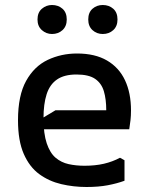

<svg xmlns="http://www.w3.org/2000/svg" viewBox="-20 -736 590 768"><path d="M52 -255Q52 -354 84.5 -412.5Q117 -471 171 -496.5Q225 -522 288 -522Q360 -522 408 -494Q456 -466 480 -415Q504 -364 504 -294Q504 -273 502 -255.5Q500 -238 497 -219H112V-241L202 -295H405Q405 -339 395.5 -371Q386 -403 360.5 -420.5Q335 -438 286 -438Q237 -438 208 -418Q179 -398 166.5 -359Q154 -320 154 -263Q154 -201 167 -162.5Q180 -124 202.5 -105Q225 -86 254.5 -79.5Q284 -73 318 -73Q361 -73 395.5 -81Q430 -89 460 -105L478 -95V-13Q448 -2 411 5Q374 12 326 12Q274 12 225 0.5Q176 -11 137 -39.5Q98 -68 75 -120.5Q52 -173 52 -255ZM391 -600Q367 -600 350 -615.5Q333 -631 333 -658Q333 -686 350 -701Q367 -716 391 -716Q416 -716 433 -701Q450 -686 450 -658Q450 -631 433 -615.5Q416 -600 391 -600ZM188 -600Q165 -600 147.5 -615.5Q130 -631 130 -658Q130 -686 147.5 -701Q165 -716 188 -716Q213 -716 230 -701Q247 -686 247 -658Q247 -631 230 -615.5Q213 -600 188 -600Z"/></svg>

Font: AR One Sans Medium
Style: Regular
Weight: 500
Designer: Niteesh Yadav
Foundry: Niteesh Yadav
Version: Version 1.001;gftools[0.9.33]